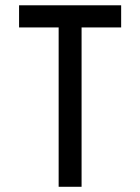

<svg xmlns="http://www.w3.org/2000/svg" viewBox="-20 -715 535 732"><path d="M441.9 -610.4H291V-2.9H203.6V-610.4H52.7V-694.8H441.9Z"/></svg>

Font: Kawthoolei
Style: Bold
Weight: 700
Designer: Moe Zed
Foundry: Moe Zed
Version: Version 1.000;July 10, 2024;FontCreator 14.0.0.2901 32-bit